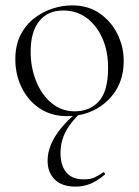

<svg xmlns="http://www.w3.org/2000/svg" viewBox="-20 -419 517 714"><path d="M262 275Q210 275 183.5 248.5Q157 222 157 179Q157 135 183.5 91Q210 47 262 2L281 -1Q241 37 223 73Q205 109 205 150Q205 196 226.5 222Q248 248 291 248Q317 248 333.5 240Q350 232 363 222Q365 220 368.5 224Q372 228 370 230Q342 254 316 264.5Q290 275 262 275ZM230 13Q171 13 127.5 -16Q84 -45 60.5 -93.5Q37 -142 37 -198Q37 -250 56 -288Q75 -326 106.5 -350.5Q138 -375 175 -387Q212 -399 248 -399Q308 -399 351 -369Q394 -339 417 -292Q440 -245 440 -193Q440 -129 411 -83Q382 -37 334.5 -12Q287 13 230 13ZM258 -5Q314 -5 348 -42.5Q382 -80 382 -167Q382 -228 361 -276Q340 -324 302.5 -352Q265 -380 215 -380Q158 -380 126 -340.5Q94 -301 94 -227Q94 -168 114.5 -117Q135 -66 172 -35.5Q209 -5 258 -5Z"/></svg>

Font: Cormorant Garamond Light
Style: Regular
Weight: 300
Designer: Christian Thalmann (Catharsis Fonts)
Foundry: Catharsis Fonts
Version: Version 4.001